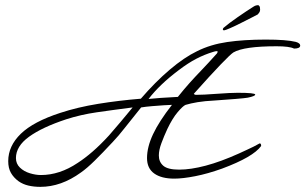

<svg xmlns="http://www.w3.org/2000/svg" viewBox="-20 -671 1188 747"><path d="M137 56Q112 56 90.5 51Q69 46 52 34Q33 20 22.5 1.5Q12 -17 12 -44Q12 -103 61 -150.5Q110 -198 215 -232Q282 -254 362 -267Q442 -280 528 -287Q584 -352 640.5 -400Q697 -448 747 -472Q799 -498 864 -507.5Q929 -517 1014 -517Q1095 -517 1131 -508Q1148 -503 1148 -494Q1148 -482 1124 -482Q1106 -491 1056 -491Q929 -491 888 -467Q877 -460 838.5 -420Q800 -380 734 -306Q737 -302 742 -302Q756 -302 776 -303Q796 -304 823 -306Q850 -308 870.5 -309Q891 -310 905 -310Q973 -310 973 -303Q973 -297 944 -291Q933 -289 896 -286Q859 -283 816 -280Q776 -278 749 -273.5Q722 -269 702 -263Q692 -259 671.5 -235Q651 -211 631 -169Q618 -141 608 -114Q598 -87 598 -66Q598 -41 615.5 -26Q633 -11 677 -11Q722 -11 780.5 -26.5Q839 -42 910 -74Q920 -79 943.5 -89.5Q967 -100 988 -112Q989 -113 991 -113Q996 -113 996 -103Q965 -60 844 -15Q788 5 739.5 14.5Q691 24 658 24Q608 24 580 4Q552 -16 552 -56Q552 -99 575.5 -149Q599 -199 649 -263Q640 -263 618 -261.5Q596 -260 571.5 -258Q547 -256 529 -253Q490 -205 465.5 -173.5Q441 -142 419 -119Q379 -76 348.5 -46Q318 -16 295 0Q218 56 137 56ZM558 -286Q577 -288 604 -290Q631 -292 672 -294Q696 -324 717 -347.5Q738 -371 763.5 -397.5Q789 -424 824 -463Q827 -468 827 -469Q827 -472 823 -472Q818 -472 809 -469Q776 -459 744 -442.5Q712 -426 674 -397Q601 -342 558 -286ZM139 10Q212 10 282 -37Q310 -55 340.5 -81.5Q371 -108 404 -144Q427 -170 449 -196.5Q471 -223 496 -253Q418 -243 356 -234Q294 -225 238 -207Q144 -176 93 -139Q42 -102 42 -56Q42 -34 57.5 -19Q73 -4 96 3Q119 10 139 10ZM852 -553Q847 -553 847 -557Q847 -560 850 -563Q871 -581 905 -604.5Q939 -628 966 -645Q972 -649 977 -650Q982 -651 984 -651Q986 -651 989 -647.5Q992 -644 992 -633Q992 -627 988.5 -622Q985 -617 983 -615Q980 -613 961 -603.5Q942 -594 918.5 -582Q895 -570 875.5 -561.5Q856 -553 852 -553Z"/></svg>

Font: Corinthia
Style: Regular
Weight: 400
Designer: Robert E. Leuschke
Foundry: Robert E. Leuschke
Version: Version 1.013; ttfautohint (v1.8.3)